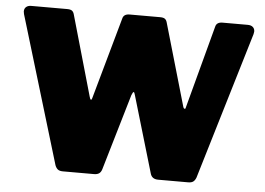

<svg xmlns="http://www.w3.org/2000/svg" viewBox="-52 -811 1213 879"><g transform="rotate(5 554.5 -371.0)"><path d="M1084 -714Q1084 -710 1082 -702L879 -25Q874 -12 866 -6Q858 0 843 0H705Q676 0 669 -25L565 -377Q562 -390 558 -390Q555 -390 549 -375L446 -25Q442 -12 433.5 -6Q425 0 410 0H267Q252 0 244 -6Q236 -12 231 -25L27 -702Q25 -710 25 -714Q25 -727 33.5 -734.5Q42 -742 57 -742H222Q237 -742 244 -737Q251 -732 254 -721L360 -350Q363 -338 367 -338Q370 -338 372 -346L477 -721Q482 -742 509 -742H649Q664 -742 671 -737Q678 -732 681 -721L791 -341Q793 -335 797 -334Q801 -333 802 -339L904 -721Q909 -742 936 -742H1052Q1067 -742 1075.5 -734.5Q1084 -727 1084 -714Z"/></g></svg>

Font: Libre Franklin Black
Style: Regular
Weight: 900
Designer: Pablo Impallari, Rodrigo Fuenzalida
Foundry: Impallari Type
Version: Version 1.002; ttfautohint (v1.5)